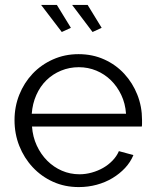

<svg xmlns="http://www.w3.org/2000/svg" viewBox="-20 -750 627 780"><path d="M273 -730H336L393 -637L356 -620ZM147 -730H211L268 -637L231 -620ZM300 10Q243 10 195.5 -11.5Q148 -33 113 -70.5Q78 -108 58.5 -157Q39 -206 39 -262Q39 -317 58.5 -365.5Q78 -414 112.5 -450.5Q147 -487 195 -508.5Q243 -530 299 -530Q356 -530 403.5 -508.5Q451 -487 485 -450Q519 -413 538 -365Q557 -317 557 -263Q557 -255 557 -247Q557 -239 556 -236H110Q113 -194 129.5 -158.5Q146 -123 172 -97Q198 -71 231.5 -56.5Q265 -42 303 -42Q328 -42 353 -49Q378 -56 399 -68Q420 -80 437 -97.5Q454 -115 463 -136L522 -120Q510 -91 488 -67.5Q466 -44 437 -26.5Q408 -9 373 0.5Q338 10 300 10ZM492 -288Q489 -330 472.5 -364.5Q456 -399 430.5 -424Q405 -449 371.5 -463Q338 -477 300 -477Q262 -477 228 -463Q194 -449 168.5 -424Q143 -399 127.5 -364Q112 -329 109 -288Z"/></svg>

Font: IngvarSans
Style: Regular
Weight: 400
Version: Version 1.000